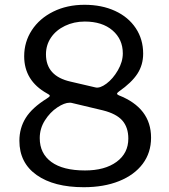

<svg xmlns="http://www.w3.org/2000/svg" viewBox="-20 -772 708 802"><path d="M578 -548Q578 -501 554 -464Q530 -427 477 -390Q469 -384 469 -381Q469 -377 476 -374Q611 -321 611 -197Q611 -134 576 -87.5Q541 -41 477.5 -15.5Q414 10 330 10Q205 10 133 -41Q61 -92 61 -184Q61 -237 87.5 -279.5Q114 -322 175 -360Q188 -368 188 -372Q188 -376 176 -382Q81 -435 81 -537Q81 -597 113 -646Q145 -695 202.5 -723.5Q260 -752 333 -752Q405 -752 460.5 -726.5Q516 -701 547 -654.5Q578 -608 578 -548ZM172 -545Q172 -454 275 -431L378 -407Q397 -402 424.5 -422.5Q452 -443 472.5 -478.5Q493 -514 493 -549Q493 -608 450 -645Q407 -682 334 -682Q289 -682 251.5 -664Q214 -646 193 -615Q172 -584 172 -545ZM516 -193Q516 -240 491 -268.5Q466 -297 410 -311L280 -342Q277 -343 271 -343Q249 -343 219 -323Q189 -303 167.5 -269Q146 -235 146 -195Q146 -131 194.5 -95.5Q243 -60 335 -60Q418 -60 467 -96Q516 -132 516 -193Z"/></svg>

Font: Libre Franklin
Style: Regular
Weight: 400
Designer: Pablo Impallari, Rodrigo Fuenzalida
Foundry: Impallari Type
Version: Version 1.002; ttfautohint (v1.5)